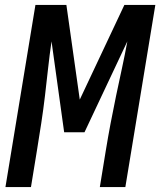

<svg xmlns="http://www.w3.org/2000/svg" viewBox="-20 -755 647 775"><path d="M2 0 123 -735H248L302 -353L482 -735H607L486 0H383L407 -147Q416 -202 426.5 -257.5Q437 -313 448.5 -368Q460 -423 472 -478Q484 -533 494 -588L321 -221H239L188 -588Q180 -533 174 -478Q168 -423 161.5 -368Q155 -313 146.5 -257.5Q138 -202 129 -147L105 0Z"/></svg>

Font: Iosevka Semibold Extended
Style: Italic
Weight: 600
Width: 7
Italic angle: -9°
Monospace: yes
Designer: Belleve Invis
Foundry: Belleve Invis
Version: Version 32.5.0; ttfautohint (v1.8.4)